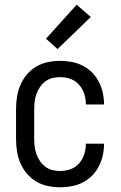

<svg xmlns="http://www.w3.org/2000/svg" viewBox="-20 -786 515 814"><path d="M235 8Q209 8 182.5 2.5Q156 -3 133.5 -16.5Q111 -30 94 -50Q77 -70 66.5 -94.5Q56 -119 52 -145Q48 -171 48 -197V-323Q48 -349 52 -375Q56 -401 66.5 -425.5Q77 -450 94 -470Q111 -490 133.5 -503.5Q156 -517 182.5 -522.5Q209 -528 235 -528Q259 -528 283.5 -523.5Q308 -519 330 -508Q352 -497 369.5 -479.5Q387 -462 398.5 -440Q410 -418 415.5 -394Q421 -370 421 -345V-343H344V-344Q344 -367 337 -388.5Q330 -410 315 -427Q300 -444 278.5 -451.5Q257 -459 235 -459Q218 -459 202 -455Q186 -451 172.5 -441Q159 -431 149.5 -417Q140 -403 134.5 -387.5Q129 -372 127 -355.5Q125 -339 125 -323V-197Q125 -181 127 -164.5Q129 -148 134.5 -132.5Q140 -117 149.5 -103Q159 -89 172.5 -79Q186 -69 202 -65Q218 -61 235 -61Q257 -61 278.5 -68.5Q300 -76 315 -93Q330 -110 337 -131.5Q344 -153 344 -176V-177H421V-175Q421 -150 415.5 -126Q410 -102 398.5 -80Q387 -58 369.5 -40.5Q352 -23 330 -12Q308 -1 283.5 3.5Q259 8 235 8ZM224 -578 175 -622 305 -766 365 -714Z"/></svg>

Font: Iosevka QP
Style: Regular
Weight: 400
Designer: Belleve Invis
Foundry: Belleve Invis
Version: Version 20.0.0; ttfautohint (v1.8.4)